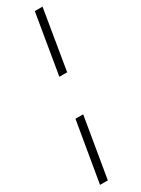

<svg xmlns="http://www.w3.org/2000/svg" viewBox="-230 -749 665 906"><g transform="rotate(-30 103.0 -296.0)"><path d="M69.3 -191.4H111.3L56.2 136.7H13.7ZM199.2 -727.5 145 -400.9H102.5L157.2 -727.5Z"/></g></svg>

Font: Inter 17pt ExtraLight
Style: Italic
Weight: 250
Italic angle: -9.3988°
Version: Version 4.001;git-66647c0bb